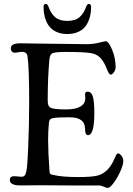

<svg xmlns="http://www.w3.org/2000/svg" viewBox="-20 -917 660 951"><path d="M195.8 -883.8Q195.8 -897.5 207.5 -897.5Q215.3 -897.5 221.2 -881.3Q232.4 -849.6 253.7 -831.5Q274.9 -813.5 313.5 -813.5Q352.1 -813.5 373.3 -831.5Q394.5 -849.6 405.8 -881.3Q411.6 -897.5 419.4 -897.5Q431.2 -897.5 431.2 -883.8Q431.2 -865.2 428.5 -848.1Q425.8 -831.1 418 -812.3Q410.2 -793.5 397.5 -779.8Q384.8 -766.1 363.3 -757.3Q341.8 -748.5 313.5 -748.5Q285.2 -748.5 263.7 -757.3Q242.2 -766.1 229.5 -779.8Q216.8 -793.5 209 -812.3Q201.2 -831.1 198.5 -848.1Q195.8 -865.2 195.8 -883.8ZM183.6 0.5Q162.1 0.5 132.6 1Q103 1.5 82 1.5Q28.8 1.5 28.8 -25.4Q28.8 -44.4 50.3 -44.4Q54.7 -44.4 66.7 -43Q78.6 -41.5 86.4 -41.5Q96.7 -41.5 102.1 -47.4Q107.4 -53.2 110.6 -69.1Q113.8 -85 115.7 -112.8Q117.7 -140.6 119.6 -185.1Q119.6 -187.5 119.6 -189Q124.5 -291.5 124.5 -410.2Q124.5 -585.9 116.2 -638.2Q112.8 -660.2 88.9 -660.2Q82.5 -660.2 70.6 -658Q58.6 -655.8 54.2 -655.8Q44.9 -655.8 39.3 -661.6Q33.7 -667.5 33.7 -677.7Q33.7 -702.6 81.1 -702.6Q96.2 -702.6 135 -701.7Q173.8 -700.7 201.2 -700.7Q231.9 -700.7 305.4 -699.5Q378.9 -698.2 408.7 -698.2Q441.9 -698.2 470.7 -705.6Q499.5 -712.9 503.9 -712.9Q517.6 -712.9 535.2 -671.1Q552.7 -629.4 552.7 -584Q552.7 -571.3 544.2 -559.3Q535.6 -547.4 528.8 -547.4Q525.9 -547.4 523.4 -549.3Q521 -551.3 518.3 -555.9Q515.6 -560.5 513.7 -564.9Q511.7 -569.3 508.3 -577.6Q504.9 -585.9 502.4 -591.3Q490.2 -618.2 473.4 -634Q456.5 -649.9 427.7 -654.3Q394 -659.7 306.2 -659.7Q254.4 -659.7 240.5 -653.6Q226.6 -647.5 224.6 -622.1Q216.3 -530.8 216.3 -418.9Q216.3 -401.9 220.7 -393.6Q225.1 -385.3 235.8 -381.3Q254.9 -375 306.2 -375Q354.5 -375 378.4 -389.4Q402.3 -403.8 402.3 -429.2Q402.3 -433.1 401.9 -439.9Q401.4 -446.8 401.4 -450.7Q401.4 -462.9 414.1 -462.9Q433.6 -462.9 440.4 -436.8Q447.3 -410.6 447.3 -357.9Q447.3 -247.6 415.5 -247.6Q401.4 -247.6 401.4 -277.8Q401.4 -335.9 326.2 -335.9Q273.9 -335.9 255.1 -334Q236.3 -332 230 -326.9Q223.6 -321.8 222.2 -306.6Q218.3 -267.6 218.3 -223.1Q218.3 -167 225.1 -67.4Q226.1 -59.1 228.5 -56.2Q231 -53.2 240.7 -51.3Q285.6 -40 366.2 -40Q435.1 -40 463.4 -47.4Q504.4 -58.1 531.7 -101.6Q539.6 -113.8 546.1 -129.2Q552.7 -144.5 556.2 -150.9Q559.6 -157.2 564.5 -157.2Q572.8 -157.2 581.8 -145.3Q590.8 -133.3 590.8 -119.6Q590.8 -102.1 576.7 -69.8Q562.5 -37.6 543.7 -12Q524.9 13.7 514.2 13.7Q506.3 13.7 493.7 7.6Q481 1.5 468.3 1.5H312Q290 1.5 247.3 1Q204.6 0.5 183.6 0.5Z"/></svg>

Font: Cooper*
Style: Regular
Weight: 400
Designer: Owen Earl
Foundry: indestructible type*
Version: Version 0.001